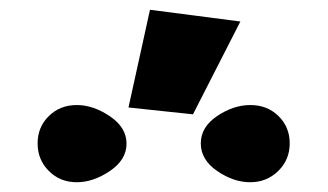

<svg xmlns="http://www.w3.org/2000/svg" viewBox="-20 -974 671 393"><path d="M80 -624Q57 -647 57 -680.5Q57 -714 80 -736.5Q103 -759 137 -759Q171 -759 205 -736Q239 -713 239 -680Q239 -647 205 -624Q171 -601 137 -601Q103 -601 80 -624ZM243 -754 287 -954 472 -930 375 -740ZM424.5 -624Q391 -647 391 -680.5Q391 -714 424.5 -736.5Q458 -759 492.5 -759Q527 -759 550 -736.5Q573 -714 573 -680.5Q573 -647 549.5 -624Q526 -601 492 -601Q458 -601 424.5 -624Z"/></svg>

Font: Fix15 Mono
Style: Bold
Weight: 700
Designer: Carrois Corporate & Edenspiekermann AG
Foundry: Carrois Corporate GbR & Edenspiekermann AG
Version: Version 3.206